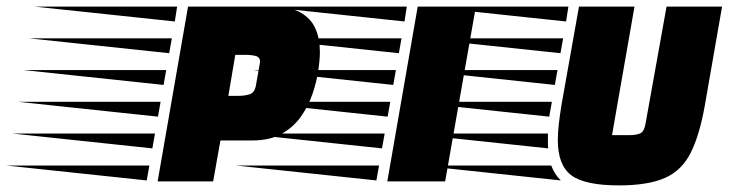

<svg xmlns="http://www.w3.org/2000/svg" viewBox="-273 -549 2205 581"><path d="M204 0 296 -529H550Q605 -529 636.5 -511Q668 -493 681.5 -462.5Q695 -432 695 -392Q695 -369 690 -335Q685 -301 672.5 -264.5Q660 -228 637.5 -196Q615 -164 579 -144Q543 -124 491 -124H394L372 0ZM256 -484 -168 -529H263ZM239 -388 -185 -433H247ZM418 -259H449Q469 -259 483 -264Q497 -269 501 -288L513 -356Q513 -358 513.5 -359.5Q514 -361 514 -362Q514 -376 501 -379.5Q488 -383 471 -383H439ZM222 -292 -202 -337H230ZM205 -196 -219 -241H213ZM188 -100 -236 -145H196ZM171 -3 -253 -48H179Z M899 0 991 -529H1167L1074 0ZM951 -484 527 -529H958ZM934 -388 510 -433H942ZM917 -292 493 -337H925ZM900 -196 476 -241H908ZM883 -100 459 -145H891ZM866 -3 442 -48H874Z M1600 12Q1497 12 1456 -18.5Q1415 -49 1415 -125Q1415 -148 1418 -174Q1421 -200 1426 -231L1479 -529H1647L1579 -140H1629Q1654 -140 1665.5 -146Q1677 -152 1681 -178L1744 -529H1912L1860 -231Q1844 -140 1817 -86.5Q1790 -33 1739 -10.5Q1688 12 1600 12ZM1440 -484 1016 -529H1447ZM1423 -388 999 -433H1431ZM1406 -292 982 -337H1414ZM1389 -196 965 -241H1397ZM1386 -100 962 -145H1385V-125Q1385 -118 1385 -112Q1385 -106 1386 -100ZM1424 -3 1000 -48H1395Q1406 -20 1424 -3Z"/></svg>

Font: Faster One
Style: Regular
Weight: 400
Designer: Eduardo Rodriguez Tunni
Foundry: Eduardo Rodriguez Tunni
Version: Version 1.003; ttfautohint (v1.8.4.7-5d5b);gftools[0.9.23]